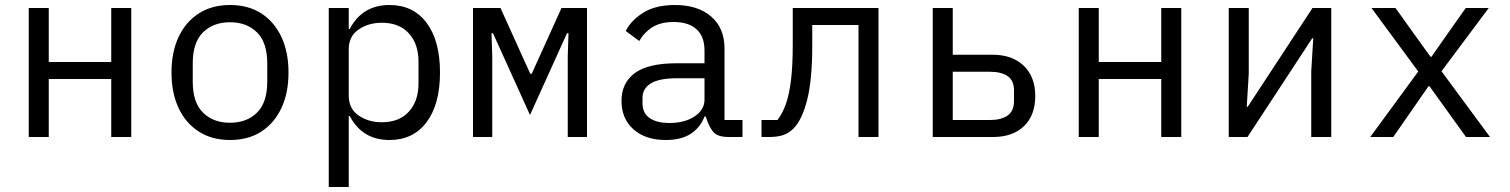

<svg xmlns="http://www.w3.org/2000/svg" viewBox="-20 -548 6040 768"><path d="M95 -516H175V-300H425V-516H505V0H425V-232H175V0H95Z M900 12Q828 12 775.5 -21.5Q723 -55 694.5 -115.5Q666 -176 666 -258Q666 -340 694.5 -400.5Q723 -461 775.5 -494.5Q828 -528 900 -528Q973 -528 1025 -494.5Q1077 -461 1105.5 -400.5Q1134 -340 1134 -258Q1134 -176 1105.5 -115.5Q1077 -55 1025 -21.5Q973 12 900 12ZM900 -57Q967 -57 1008 -97.5Q1049 -138 1049 -221V-295Q1049 -378 1008 -418.5Q967 -459 900 -459Q833 -459 792 -418.5Q751 -378 751 -295V-221Q751 -138 792 -97.5Q833 -57 900 -57Z M1295 -516H1375V-432H1379Q1429 -528 1538 -528Q1633 -528 1686.5 -456.5Q1740 -385 1740 -258Q1740 -131 1686.5 -59.5Q1633 12 1538 12Q1429 12 1379 -84H1375V200H1295ZM1507 -59Q1577 -59 1615.5 -101.5Q1654 -144 1654 -214V-302Q1654 -372 1615.5 -414.5Q1577 -457 1507 -457Q1454 -457 1414.5 -430Q1375 -403 1375 -351V-165Q1375 -113 1414.5 -86Q1454 -59 1507 -59Z M1872 0V-516H1982L2101 -253H2107L2226 -516H2328V0H2251V-323L2254 -415H2248L2100 -88L1952 -415H1946L1949 -323V0Z M2895 0Q2850 0 2833 -20.5Q2816 -41 2805 -76L2803 -82H2798Q2782 -39 2744 -13.5Q2706 12 2643 12Q2562 12 2514 -30.5Q2466 -73 2466 -145Q2466 -216 2519 -255.5Q2572 -295 2688 -295H2798V-346Q2798 -402 2766 -431Q2734 -460 2675 -460Q2623 -460 2590 -439.5Q2557 -419 2537 -384L2483 -424Q2503 -465 2552 -496.5Q2601 -528 2680 -528Q2771 -528 2824.5 -482Q2878 -436 2878 -354V-68H2950V0ZM2657 -56Q2719 -56 2758.5 -82.5Q2798 -109 2798 -149V-235H2688Q2617 -235 2583.5 -214.5Q2550 -194 2550 -156V-135Q2550 -95 2579 -75.5Q2608 -56 2657 -56Z M3026 -68H3090Q3110 -94 3123.5 -132Q3137 -170 3144 -227.5Q3151 -285 3151 -369V-516H3494V0H3414V-448H3229V-367Q3229 -228 3208.5 -148Q3188 -68 3154 -34Q3135 -15 3112 -7.5Q3089 0 3057 0H3026Z M3711 -516H3791V-329H3951Q4029 -329 4075 -285Q4121 -241 4121 -164Q4121 -87 4076 -43.5Q4031 0 3952 0H3711ZM3940 -68Q3985 -68 4010.5 -86Q4036 -104 4036 -144V-186Q4036 -226 4010.5 -243.5Q3985 -261 3940 -261H3791V-68Z M4295 -516H4375V-300H4625V-516H4705V0H4625V-232H4375V0H4295Z M4895 0V-516H4975V-253L4967 -121H4971L5009 -179L5230 -516H5305V0H5225V-263L5233 -395H5229L5225 -389L4970 0Z M5461 0 5653 -262 5466 -516H5562L5640 -407L5702 -321H5706L5766 -407L5843 -516H5935L5746 -263L5940 0H5844L5757 -121L5698 -203H5694L5637 -121L5553 0Z"/></svg>

Font: Lilex Nerd Font
Style: Regular
Weight: 400
Designer: Mike Abbink, Paul van der Laan, Pieter van Rosmalen, Mikhael Khrustik
Foundry: Mikhael Khrustik
Version: Version 2.400; ttfautohint (v1.8.4.7-5d5b);Nerd Fonts 3.3.0